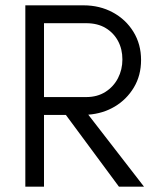

<svg xmlns="http://www.w3.org/2000/svg" viewBox="-20 -700 584 720"><path d="M75 0V-680H293Q354 -680 403 -653.5Q452 -627 480.5 -580.5Q509 -534 509 -475Q509 -417 482 -372Q455 -327 410.5 -300.5Q366 -274 311 -270L520 0H426L227 -269H145V0ZM145 -336H303Q345 -336 375.5 -355.5Q406 -375 422.5 -407Q439 -439 439 -477Q439 -516 422.5 -546.5Q406 -577 376 -595Q346 -613 303 -613H145Z"/></svg>

Font: Teachers
Style: Regular
Weight: 400
Designer: Alfredo Marco Pradil, Chank Diesel
Version: Version 1.001